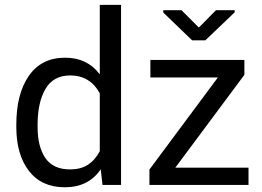

<svg xmlns="http://www.w3.org/2000/svg" viewBox="-20 -782 1106 812"><path d="M276.5 -65.5Q320.5 -65.5 351 -84.8Q381.5 -104 402 -142.5V-387.5Q361 -462.5 277.5 -463Q205.5 -463 172.2 -405.8Q139 -348.5 139 -255V-244.5Q139 -161.5 172 -113.5Q205 -65.5 276.5 -65.5ZM254 10Q156 10 102.5 -59Q49 -128 49 -244.5V-255Q49 -385 102.2 -461.5Q155.5 -538 255 -538Q349 -538 400.5 -469H402V-761.5H492V0H413.5L406 -66Q354.5 10 254 10ZM1031 0H612V-65L901.5 -454.5H616V-528.5H1013.5V-465.5L721.5 -73H1031ZM848.5 -611.5H792.5L670.5 -729V-739H747.5L821 -665.5L893.5 -739H972.5V-730Z"/></svg>

Font: Roberto Sans
Style: Regular
Weight: 400
Designer: Google (font) & Cristiano Sobral (main changes)
Version: Version 1.500; ttfautohint (v1.8.4.7-5d5b-dirty)